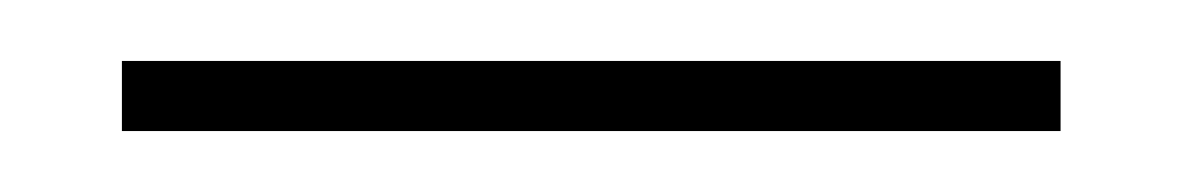

<svg xmlns="http://www.w3.org/2000/svg" viewBox="-20 -654 388 63"><path d="M20 -611V-634H328V-611Z"/></svg>

Font: DM Sans 17pt Thin
Style: Regular
Weight: 250
Version: Version 4.004;gftools[0.9.30]